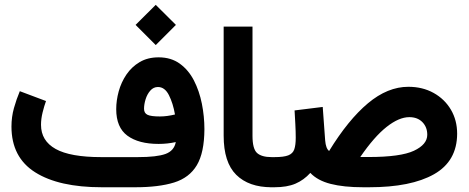

<svg xmlns="http://www.w3.org/2000/svg" viewBox="-20 -789 1975 809"><path d="M551.3 -684.1 636.2 -768.6 721.2 -684.1 636.2 -599.1ZM720.7 -190.4Q685.5 -182.6 648.4 -182.6Q564 -182.6 516.8 -217.3Q469.7 -252 469.7 -329.1Q469.7 -365.7 480.2 -404.1Q490.7 -442.4 512.7 -474.9Q534.7 -507.3 568.4 -527.3Q602.1 -547.4 648.4 -547.4Q700.7 -547.4 737.5 -520.8Q774.4 -494.1 797.1 -450Q819.8 -405.8 830.6 -352.1Q841.3 -298.3 841.3 -244.6Q840.8 -145.5 809.3 -92.8Q777.8 -40 713.4 -20Q648.9 0 550.3 0H408.7Q228 0 128.2 -63Q28.3 -126 28.3 -255.9Q28.3 -296.4 38.8 -333.7Q49.3 -371.1 63.5 -404.8L173.8 -363.3Q166 -341.8 159.4 -314.9Q152.8 -288.1 152.8 -263.2Q152.8 -195.8 214.4 -161.4Q275.9 -127 406.7 -127H560.5Q641.1 -127 677.5 -140.4Q713.9 -153.8 720.7 -190.4ZM717.3 -306.6Q709 -354 691.7 -388.2Q674.3 -422.4 645.5 -422.4Q626.5 -422.4 613.3 -407.2Q600.1 -392.1 593.5 -370.8Q586.9 -349.6 586.9 -330.6Q586.9 -312.5 601.3 -305.4Q615.7 -298.3 653.8 -298.3Q669.4 -298.3 685.3 -300.5Q701.2 -302.7 717.3 -306.6Z M1136.7 0H1124.5Q1028.3 0 975.3 -52.5Q922.4 -105 922.4 -217.3V-676.8H1043.9V-216.8Q1043.9 -161.6 1063.2 -144.3Q1082.5 -127 1124.5 -127H1136.7Z M1366.7 -152.8Q1447.3 -284.2 1530.3 -353.8Q1613.3 -423.3 1700.7 -423.3Q1760.3 -423.3 1806.9 -397.5Q1853.5 -371.6 1879.9 -326.9Q1906.2 -282.2 1906.2 -225.6Q1905.8 -109.9 1808.8 -54.9Q1711.9 0 1535.2 0H1510.3Q1428.2 0 1373 -14.2Q1317.9 -28.3 1287.6 -60.5Q1260.3 -30.3 1224.9 -15.1Q1189.5 0 1136.7 0H1117.2L1117.7 -127H1136.7Q1175.8 -127 1194.8 -134.5Q1213.9 -142.1 1220 -159.9Q1226.1 -177.7 1226.1 -209Q1226.1 -234.9 1224.4 -266.1Q1222.7 -297.4 1221.2 -323.7L1339.8 -338.4L1350.1 -197.3Q1353 -163.1 1366.7 -152.8ZM1533.2 -127.4Q1668 -127.4 1724.1 -153.8Q1780.3 -180.2 1780.3 -221.2Q1780.3 -253.4 1759.8 -274.4Q1739.3 -295.4 1704.6 -295.4Q1661.1 -295.4 1608.9 -254.2Q1556.6 -212.9 1498 -127.4Z"/></svg>

Font: Vazir UI
Style: Bold-UI
Weight: 700
Designer: Saber Rastikerdar
Foundry: Saber Rastikerdar
Version: Version 30.1.0